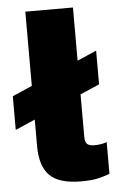

<svg xmlns="http://www.w3.org/2000/svg" viewBox="-84 -710 454 755"><g transform="rotate(-5 143.0 -332.0)"><path d="M206 10Q119 10 82 -27Q45 -64 45 -143V-248L-33 -214V-347L45 -381V-674H233V-464L309 -497V-364L233 -331V-164Q233 -142 242 -134.5Q251 -127 270 -127Q283 -127 295.5 -129Q308 -131 319 -135V-10Q293 0 268.5 5Q244 10 206 10Z"/></g></svg>

Font: Kanit
Style: Bold
Weight: 700
Designer: Katatrad Team
Foundry: CadsonDemak
Version: Version 2.000; ttfautohint (v1.8.3)